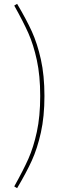

<svg xmlns="http://www.w3.org/2000/svg" viewBox="-20 -849 306 998"><path d="M211 -350Q211 -243 192.5 -160Q174 -77 145.5 -14.5Q117 48 69 129L54 120Q101 36 127.5 -23.5Q154 -83 171.5 -163.5Q189 -244 189 -350Q189 -456 171.5 -536.5Q154 -617 127.5 -676.5Q101 -736 54 -820L69 -829Q117 -748 145.5 -685.5Q174 -623 192.5 -540Q211 -457 211 -350Z"/></svg>

Font: Fira Sans Extra Condensed Thin
Style: Regular
Weight: 250
Width: 1
Designer: Carrois Corporate & Edenspiekermann AG
Foundry: Carrois Corporate GbR & Edenspiekermann AG
Version: Version 4.203